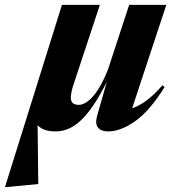

<svg xmlns="http://www.w3.org/2000/svg" viewBox="-84 -514 722 770"><path d="M349 -235 434 -494.5H583L433.5 -42L393 -72Q414.5 -71.5 440 -78Q465.5 -84.5 497.2 -106.2Q529 -128 567.5 -172L576 -165Q516.5 -69 458.2 -28Q400 13 350 13Q321 13 308.8 -2.5Q296.5 -18 305.5 -49.5L357.5 -232L363 -224Q332 -158 303.8 -112.5Q275.5 -67 248.8 -39.5Q222 -12 195 0.5Q168 13 139.5 13Q104.5 13 84.2 1.8Q64 -9.5 55.8 -29.8Q47.5 -50 47.5 -78L66 -87L69.5 224L-55.5 236H-64L164.5 -494.5H316.5L213 -181.5Q205 -158 202.5 -144.2Q200 -130.5 200 -121.5Q200.5 -106.5 208.5 -100Q216.5 -93.5 232 -93.5Q246.5 -93.5 262 -103.5Q277.5 -113.5 292.8 -132Q308 -150.5 322.2 -176.8Q336.5 -203 349 -235Z"/></svg>

Font: Newsreader 60pt
Style: Bold Italic
Weight: 700
Italic angle: -17°
Designer: Hugues Gentile
Foundry: Production Type
Version: Version 1.003